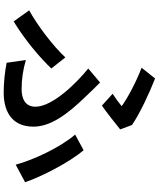

<svg xmlns="http://www.w3.org/2000/svg" viewBox="70 -893 860 1040"><g transform="rotate(90 500.0 -373.0)"><path d="M488 -553 552 -495C590 -521 656 -574 681 -594L657 -658C594 -701 485 -752 405 -783L347 -710C423 -681 512 -634 555 -602C541 -590 514 -570 488 -553ZM305 -83 320 21C366 30 422 37 482 37C568 37 666 4 666 -124C666 -215 603 -304 504 -406C479 -433 454 -458 427 -485L351 -421C426 -361 558 -229 558 -135C558 -78 512 -60 463 -60C407 -60 358 -68 305 -83ZM872 -28 967 -79C936 -170 860 -317 794 -396L709 -350C778 -270 846 -125 872 -28ZM351 -221 291 -297C233 -234 120 -147 36 -101L96 -17C197 -78 294 -161 351 -221Z"/></g></svg>

Font: DAIFUKU Sans JP Medium
Style: Regular
Weight: 500
Designer: Original font ‘Source Han Sans JP’ : Ryoko NISHIZUKA  (kana, bopomofo & ideographs); Paul D. Hunt (Latin, Greek & Cyrill
Foundry: Daifuku
Version: Version 1.000